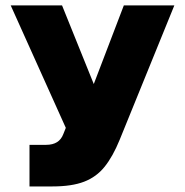

<svg xmlns="http://www.w3.org/2000/svg" viewBox="-20 -670 664 690"><path d="M86 -149.5H146Q193 -149.5 207.5 -188L216.5 -210.5L18.5 -650.5H203L317 -368L425 -650.5H606.5L410 -167.5Q385.5 -107.5 356 -70.8Q326.5 -34 282.2 -17Q238 0 169 0H86Z"/></svg>

Font: Overused Grotesk ExtraBold
Style: Regular
Weight: 800
Version: Version 0.004